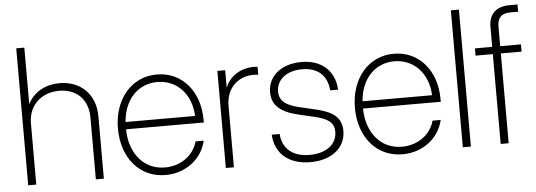

<svg xmlns="http://www.w3.org/2000/svg" viewBox="-49 -868 2837 1016"><g transform="rotate(-5 1370.0 -359.5)"><path d="M106.9 -324.7C106.9 -422.9 177.7 -483.9 270.5 -483.9C362.3 -483.9 423.3 -424.8 423.3 -328.6V0H465.8V-330.6C465.8 -451.2 384.8 -523.9 275.9 -523.9C204.1 -523.9 140.1 -492.7 106.9 -427.2V-727.5H64V0H106.9Z M793.9 9.3C898.4 9.3 987.3 -56.2 1009.8 -154.3H966.3C946.3 -79.6 876.5 -30.8 793.9 -30.8C681.2 -30.8 606.9 -121.6 605.5 -250H1018.6V-265.1C1018.6 -414.6 927.7 -524.9 792 -524.9C657.2 -524.9 563 -412.1 563 -257.3C563 -103 654.3 9.3 793.9 9.3ZM606.4 -288.6C614.7 -405.8 688 -484.9 792 -484.9C895.5 -484.9 971.2 -404.8 975.6 -288.6Z M1113.8 0H1156.7V-327.1C1156.7 -419.9 1219.7 -478.5 1302.7 -478.5C1314.5 -478.5 1322.8 -477.1 1327.6 -476.6V-519C1321.3 -519.5 1316.9 -520 1308.1 -520C1236.8 -520 1179.7 -482.9 1156.2 -424.3H1155.3V-515.6H1113.8Z M1562.5 8.3C1674.8 8.3 1750.5 -50.8 1750.5 -142.1C1750.5 -212.4 1705.1 -246.1 1616.2 -266.6L1528.3 -287.1C1461.4 -302.7 1424.3 -327.6 1424.3 -378.4C1424.3 -441.9 1478.5 -485.4 1561 -485.4C1645 -485.4 1693.4 -439.9 1699.7 -361.3H1741.7C1735.8 -463.4 1666.5 -523.9 1561 -523.9C1454.6 -523.9 1381.8 -465.3 1381.8 -378.4C1381.8 -308.1 1429.2 -270 1520 -248.5L1607.4 -228C1670.9 -212.9 1707.5 -191.9 1707.5 -141.1C1707.5 -75.7 1651.9 -30.3 1562 -30.3C1470.7 -30.3 1418 -77.6 1413.1 -154.3H1371.1C1376 -52.2 1450.2 8.3 1562.5 8.3Z M2052.7 9.3C2157.2 9.3 2246.1 -56.2 2268.6 -154.3H2225.1C2205.1 -79.6 2135.3 -30.8 2052.7 -30.8C1939.9 -30.8 1865.7 -121.6 1864.3 -250H2277.3V-265.1C2277.3 -414.6 2186.5 -524.9 2050.8 -524.9C1916 -524.9 1821.8 -412.1 1821.8 -257.3C1821.8 -103 1913.1 9.3 2052.7 9.3ZM1865.2 -288.6C1873.5 -405.8 1946.8 -484.9 2050.8 -484.9C2154.3 -484.9 2230 -404.8 2234.4 -288.6Z M2415.5 -727.5H2372.6V0H2415.5Z M2573.7 -622.6V-515.6H2481.9V-477.1H2573.7V0H2616.2V-477.1H2726.6V-515.6H2616.2V-618.2C2616.2 -667 2637.7 -689 2686.5 -689H2726.6V-727.5H2684.1C2613.8 -727.5 2573.7 -689.5 2573.7 -622.6Z"/></g></svg>

Font: Raveo Display Display ExLight
Style: Regular
Weight: 200
Designer: Jakub Foglar, Rasmus Andersson (Inter)
Foundry: Jakubfoglar.com
Version: Version 1.100;Glyphs 3.2.3 (3260)